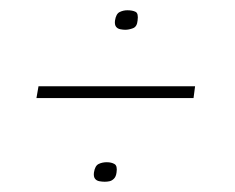

<svg xmlns="http://www.w3.org/2000/svg" viewBox="-20 -370 458 374"><path d="M55 -202H360L357 -179H51ZM163 -34Q165 -47 172 -50.5Q179 -54 188 -54Q197 -54 203 -50.5Q209 -47 207 -34Q206 -26 202 -22Q198 -18 193.5 -17Q189 -16 184 -16Q179 -16 173.5 -17Q168 -18 165 -22Q162 -26 163 -34ZM204 -330Q206 -343 213 -346.5Q220 -350 228 -350Q238 -350 244 -347Q250 -344 248 -330Q247 -318 239 -315Q231 -312 224 -312Q220 -312 214.5 -313Q209 -314 206 -318Q203 -322 204 -330Z"/></svg>

Font: Genos ExtraLight
Style: Italic
Weight: 250
Italic angle: -8°
Designer: Robert E. Leuschke
Foundry: Robert E. Leuschke
Version: Version 1.010